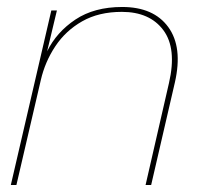

<svg xmlns="http://www.w3.org/2000/svg" viewBox="-20 -530 572 550"><path d="M11 0 127 -500H143L115 -383Q142 -438 196 -474Q250 -510 330 -510Q420 -510 462 -452.5Q504 -395 481 -294L413 0H397L464 -292Q487 -391 448 -443.5Q409 -496 329 -496Q263 -496 215.5 -469Q168 -442 138.5 -397.5Q109 -353 97 -301L27 0Z"/></svg>

Font: Prodigy Sans Thin
Style: Italic
Weight: 100
Italic angle: -13°
Designer: Wei Huang
Foundry: Wei Huang
Version: Version 1.003; ttfautohint (v1.8.3)